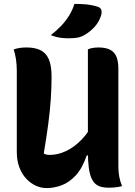

<svg xmlns="http://www.w3.org/2000/svg" viewBox="-20 -953 690 983"><path d="M605 0Q597 2 586 4Q575 6 562 7Q549 8 536 8Q516 8 499.5 4Q483 0 470 -10.5Q457 -21 448 -41.5Q439 -62 434.5 -95Q430 -128 430 -177Q430 -305 430 -390.5Q430 -476 430 -532.5Q430 -589 430 -627.5Q430 -666 430 -700Q438 -704 446.5 -706Q455 -708 464.5 -709Q474 -710 483 -710Q521 -710 543.5 -698.5Q566 -687 576 -663Q586 -639 586 -601Q586 -539 586 -476.5Q586 -414 586 -351.5Q586 -289 586 -226.5Q586 -164 586 -101Q586 -73 590.5 -48.5Q595 -24 605 0ZM218 10Q190 10 163 -2.5Q136 -15 114 -38.5Q92 -62 79 -96.5Q66 -131 66 -175Q66 -243 66 -313Q66 -383 66 -453Q66 -523 66 -590Q66 -621 62 -648.5Q58 -676 50 -700Q68 -706 83.5 -708Q99 -710 117 -710Q158 -710 186.5 -696.5Q215 -683 229.5 -650.5Q244 -618 244 -560Q244 -505 240 -445.5Q236 -386 227 -318Q218 -250 204 -167Q211 -163 218.5 -161.5Q226 -160 236 -160Q276 -160 318 -179.5Q360 -199 399 -239.5Q438 -280 468 -341V-157H424Q401 -90 367 -54Q333 -18 294.5 -4Q256 10 218 10ZM361 -933Q388 -933 409.5 -931.5Q431 -930 449 -926.5Q467 -923 482 -918Q496 -913 499 -900.5Q502 -888 497 -872Q491 -854 482.5 -840Q474 -826 463.5 -814.5Q453 -803 440 -792.5Q427 -782 411 -773Q393 -763 375.5 -760Q358 -757 330 -757Q314 -757 299 -758.5Q284 -760 270 -763.5Q256 -767 240 -773Q271 -797 294 -821.5Q317 -846 334 -873.5Q351 -901 361 -933Z"/></svg>

Font: Recursive Casual ExtraBold
Style: Regular
Weight: 800
Version: Version 1.047